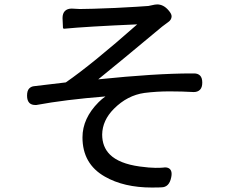

<svg xmlns="http://www.w3.org/2000/svg" viewBox="-20 -759 1040 856"><path d="M265.6 -630.9Q265.6 -630.9 264.6 -630.9Q263.7 -630.9 262.2 -632.3Q260.7 -633.8 260.7 -635.7Q258.8 -676.8 258.8 -678.7Q258.8 -699.2 269.5 -710Q280.3 -720.7 299.8 -720.7Q302.7 -720.7 335.9 -718.8Q378.9 -718.8 494.1 -723.6Q608.4 -729.5 641.6 -732.4L669.9 -738.3Q675.8 -739.3 680.7 -739.3Q709 -739.3 731.4 -712.9Q745.1 -697.3 745.1 -686.5Q745.1 -670.9 729.5 -660.2L703.1 -640.6Q508.8 -478.5 418 -405.3Q673.8 -431.6 833 -431.6Q837.9 -431.6 841.3 -431.6Q844.7 -431.6 845.7 -431.6Q862.3 -431.6 872.1 -421.9Q881.8 -412.1 881.8 -390.6Q881.8 -369.1 871.6 -358.9Q861.3 -348.6 843.8 -348.6Q792 -351.6 735.4 -351.6Q678.7 -351.6 624 -344.7Q547.9 -334 488.3 -274.4Q436.5 -222.7 435.5 -159.2Q435.5 -104.5 469.7 -70.3Q510.7 -29.3 603.5 -16.6Q647.5 -10.7 672.9 -10.7Q698.2 -10.7 706.1 -11.7Q713.9 -12.7 715.8 -12.7Q729.5 -12.7 737.3 -5.4Q745.1 2 745.1 16.6Q745.1 23.4 743.2 32.2Q734.4 76.2 699.2 76.2Q698.2 76.2 687.5 76.7Q676.8 77.1 657.2 77.1Q532.2 77.1 447.3 28.3Q347.7 -28.3 347.7 -146.5Q347.7 -231.4 419.9 -303.7Q434.6 -318.4 450.2 -329.1Q268.6 -314.5 142.6 -291Q138.7 -291 135.7 -291Q121.1 -291 111.3 -299.8Q100.6 -310.5 100.6 -332.5Q100.6 -354.5 109.9 -364.3Q119.1 -374 133.8 -375Q156.2 -377.9 273.4 -391.6Q390.6 -472.7 591.8 -650.4Q365.2 -640.6 265.6 -630.9Z"/></svg>

Font: TaiwanPearl
Style: Regular
Weight: 400
Version: Version 2.102